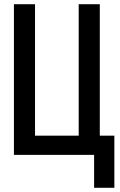

<svg xmlns="http://www.w3.org/2000/svg" viewBox="-20 -734 570 910"><path d="M46 0H426V156H522V-91H453V-714H353V-91H146V-714H46Z"/></svg>

Font: Noto Sans Mono Condensed Medium
Style: Regular
Weight: 500
Width: 3
Designer: Monotype Design Team
Foundry: Monotype Imaging Inc.
Version: Version 2.014